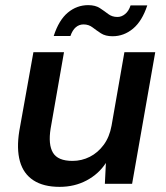

<svg xmlns="http://www.w3.org/2000/svg" viewBox="-20 -715 647 747"><path d="M212 12Q149 12 110 -13.5Q71 -39 57.5 -87.5Q44 -136 55 -205L110 -512H229L177 -215Q167 -153 186 -121Q205 -89 262 -89Q298 -89 329.5 -105Q361 -121 383.5 -151.5Q406 -182 414 -226L464 -512H584L494 0H388L392 -81Q364 -38 317 -13Q270 12 212 12ZM189 -575Q209 -637 244 -666Q279 -695 323 -695Q351 -695 368.5 -683.5Q386 -672 401 -660.5Q416 -649 437 -649Q453 -649 467 -660.5Q481 -672 488 -694H553Q533 -633 497.5 -603.5Q462 -574 418 -574Q390 -574 372.5 -585.5Q355 -597 340 -608.5Q325 -620 305 -620Q288 -620 275 -609Q262 -598 254 -575Z"/></svg>

Font: DM Sans 12pt SemiBold
Style: Italic
Weight: 600
Italic angle: -10°
Version: Version 4.004;gftools[0.9.30]